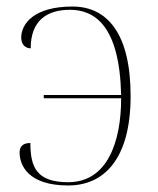

<svg xmlns="http://www.w3.org/2000/svg" viewBox="-20 -562 485 588"><path d="M189 6C297 6 380 -73 380 -268C380 -457 310 -542 202 -542C84 -542 45 -489 45 -447C45 -423 60 -414 74 -414C74 -500 125 -532 194 -532C269 -532 346 -485 351 -271H114V-261H351C351 -128 309 -4 189 -4C93 -4 73 -49 73 -124C53 -124 40 -116 40 -95C40 -56 66 6 189 6Z"/></svg>

Font: Noto Serif Display Thin
Style: Regular
Weight: 100
Designer: Monotype Design Team
Foundry: Monotype Imaging Inc.
Version: Version 2.009